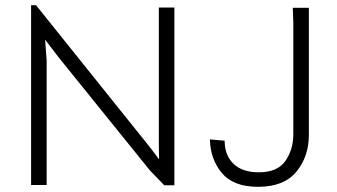

<svg xmlns="http://www.w3.org/2000/svg" viewBox="-20 -714 1302 741"><path d="M100 -694H119L560 -144L594 -99L593 -149V-685H653V1H614L558 -57L206 -493L154 -561L160 -482V0H100ZM790 -176 847 -171Q847 -115 881 -82Q915 -49 979 -49Q1051 -49 1081.5 -93Q1112 -137 1112 -196V-629L1110 -684H1172V-193Q1172 -110 1124 -51.5Q1076 7 976 7Q881 7 836.5 -46Q792 -99 790 -176Z"/></svg>

Font: Bellota Text
Style: Regular
Weight: 400
Designer: Kemie Guaida
Foundry: Kemie Guaida
Version: Version 4.001